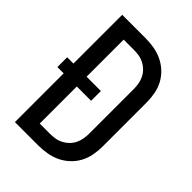

<svg xmlns="http://www.w3.org/2000/svg" viewBox="-215 -832 930 930"><g transform="rotate(45 250.0 -367.5)"><path d="M62 0V-334H19V-401H62V-735H222Q251 -735 280.5 -730Q310 -725 336.5 -712.5Q363 -700 385 -679.5Q407 -659 421 -633Q435 -607 440.5 -577.5Q446 -548 446 -519V-216Q446 -187 440.5 -157.5Q435 -128 421 -102Q407 -76 385 -55.5Q363 -35 336.5 -22.5Q310 -10 280.5 -5Q251 0 222 0ZM152 -80H222Q240 -80 258 -83Q276 -86 292 -94.5Q308 -103 321 -116Q334 -129 342 -145.5Q350 -162 353 -180Q356 -198 356 -216V-519Q356 -537 353 -555Q350 -573 342 -589.5Q334 -606 321 -619Q308 -632 292 -640.5Q276 -649 258 -652Q240 -655 222 -655H152V-401H250V-334H152Z"/></g></svg>

Font: Iosevka Term Medium
Style: Regular
Weight: 500
Monospace: yes
Designer: Belleve Invis
Foundry: Belleve Invis
Version: Version 26.3.1